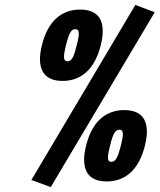

<svg xmlns="http://www.w3.org/2000/svg" viewBox="-20 -740 651 783"><path d="M429 -146C440 -192 449 -211 467 -211C485 -211 484 -192 473 -146C461 -100 452 -80 434 -80C416 -80 417 -100 429 -146ZM331 -146C307 -49 338 0 415 0C492 0 547 -49 571 -146C595 -243 564 -291 487 -291C410 -291 355 -243 331 -146ZM151 -556C175 -653 230 -701 307 -701C384 -701 415 -653 391 -556C367 -459 312 -410 235 -410C158 -410 127 -459 151 -556ZM187 23 611 -690 532 -720 108 -6ZM287 -621C269 -621 261 -602 249 -556C238 -510 237 -490 255 -490C273 -490 282 -510 293 -556C305 -602 305 -621 287 -621Z"/></svg>

Font: RazerF5
Style: Bold Italic
Weight: 700
Foundry: Razer Inc.
Version: Version 2